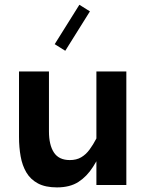

<svg xmlns="http://www.w3.org/2000/svg" viewBox="-20 -792 622 822"><path d="M392.7 -486.1V0H520.9V-486.1ZM429.6 -171.9 392.6 -199.1Q378.8 -172.5 363.3 -151.5Q347.9 -130.5 327.6 -118.6Q307.4 -106.7 278.9 -106.7Q232.2 -106.7 210.9 -139Q189.6 -171.4 189.6 -229.4V-486.1H61.4V-205.6Q61.4 -161.6 68.4 -122.5Q75.3 -83.4 93 -53.5Q110.7 -23.7 142.5 -6.7Q174.3 10.3 223.8 10.3Q279.4 10.3 315.6 -13Q351.8 -36.3 378.1 -77.5Q404.3 -118.8 429.6 -171.9ZM319.8 -771.6 214.2 -602.9 259.4 -574.6 365 -743.3Z"/></svg>

Font: Estedad-VF-FD Black
Style: Regular
Weight: 900
Designer: Amin Abedi
Version: Version 4.000